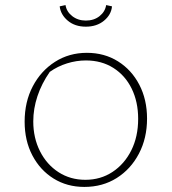

<svg xmlns="http://www.w3.org/2000/svg" viewBox="-20 -730 676 756"><path d="M312 6Q244 6 191 -27Q138 -60 107.5 -118Q77 -176 77 -251Q77 -329 109 -390Q141 -451 196.5 -486.5Q252 -522 322 -522Q391 -522 444.5 -488.5Q498 -455 528.5 -396.5Q559 -338 559 -263Q559 -186 527 -125Q495 -64 439.5 -29Q384 6 312 6ZM316 -22Q376 -22 423 -53Q470 -84 497 -138Q524 -192 524 -262Q524 -329 498.5 -381Q473 -433 426.5 -462.5Q380 -492 318 -492Q281 -492 244 -480.5Q207 -469 176 -447Q144 -401 127.5 -351.5Q111 -302 111 -252Q111 -187 137.5 -134.5Q164 -82 210.5 -52Q257 -22 316 -22ZM318 -625Q275 -625 247 -648.5Q219 -672 215 -705L238 -710Q242 -684 264.5 -666.5Q287 -649 318 -649Q350 -649 372 -666.5Q394 -684 398 -710L421 -705Q418 -672 389.5 -648.5Q361 -625 318 -625Z"/></svg>

Font: Piazzolla SC Thin
Style: Regular
Weight: 100
Designer: Juan Pablo del Peral
Foundry: Huerta Tipografica
Version: Version 1.330